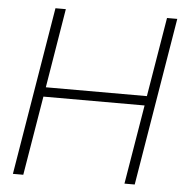

<svg xmlns="http://www.w3.org/2000/svg" viewBox="-52 -778 789 828"><g transform="rotate(5 342.5 -364.0)"><path d="M34.2 0 154.8 -727.5H199.7L143.1 -384.3H580.6L637.7 -727.5H682.1L561.5 0H517.1L574.2 -343.3H136.2L79.1 0Z"/></g></svg>

Font: Inter Display Extra Light
Style: Italic
Weight: 200
Italic angle: -9.39999°
Designer: Rasmus Andersson
Foundry: rsms
Version: Version 4.000;git-4fc901f